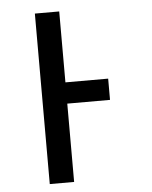

<svg xmlns="http://www.w3.org/2000/svg" viewBox="-52 -757 634 801"><g transform="rotate(-5 265.0 -357.0)"><path d="M124 0H226V-328H405V-417H226V-714H124Z"/></g></svg>

Font: Noto Sans Mono Condensed Medium
Style: Regular
Weight: 500
Width: 3
Designer: Monotype Design Team
Foundry: Monotype Imaging Inc.
Version: Version 2.014